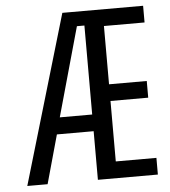

<svg xmlns="http://www.w3.org/2000/svg" viewBox="-51 -744 702 791"><g transform="rotate(-5 300.0 -349.0)"><path d="M322 -201H170L114 0H30L236 -698H570V-629H402V-388H558V-319H402V-69H570V0H322ZM291 -638 188 -270H322V-638Z"/></g></svg>

Font: iA Writer Mono V
Style: Regular
Weight: 400
Designer: Mike Abbink, Paul van der Laan, Pieter van Rosmalen
Foundry: Bold Monday
Version: Version 2.000